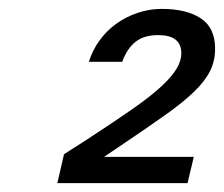

<svg xmlns="http://www.w3.org/2000/svg" viewBox="-20 -763 504 432"><path d="M124 -416 174 -448Q237 -489 278.5 -518Q320 -547 344 -569.5Q368 -592 378 -609.5Q388 -627 388 -643Q388 -684 336 -684Q304 -684 285 -669Q266 -654 255 -624H180Q188 -650 204 -672Q220 -694 241.5 -709.5Q263 -725 289.5 -734Q316 -743 344 -743Q399 -743 431.5 -722Q464 -701 464 -653Q464 -626 452.5 -603Q441 -580 416 -556Q391 -532 351.5 -504Q312 -476 257 -439L214 -410H416L402 -351H109Z"/></svg>

Font: Perun
Style: Italic
Weight: 400
Italic angle: -12°
Foundry: Copyright (c) Stefan Peev, Context Ltd, 2016
Version: Version 1.027